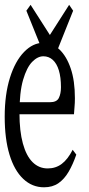

<svg xmlns="http://www.w3.org/2000/svg" viewBox="-23 -776 371 800"><path d="M160.2 4.4Q110.8 4.4 73.7 -30.8Q36.6 -65.9 16.6 -131.6Q-3.4 -197.3 -3.4 -290Q-3.4 -382.3 18.3 -451.7Q40 -521 77.1 -559.3Q114.3 -597.7 157.7 -597.7Q195.3 -597.7 224.9 -569.6Q254.4 -541.5 271.7 -490.7Q289.1 -439.9 289.1 -366.7Q289.1 -346.7 287.4 -329.1Q285.6 -311.5 285.2 -299.8H23.4V-350.1H185.1Q213.4 -350.1 222.2 -367.9Q231 -385.7 231 -412.6Q231 -454.1 222.2 -482.9Q213.4 -511.7 196.8 -526.6Q180.2 -541.5 157.7 -541.5Q133.8 -541.5 111.1 -518.3Q88.4 -495.1 73.2 -443.4Q58.1 -391.6 58.1 -304.2Q58.1 -230 72.3 -178.2Q86.4 -126.5 112.8 -100.3Q139.2 -74.2 175.8 -74.2Q209 -74.2 234.1 -93Q259.3 -111.8 279.8 -151.9L294.9 -131.8Q280.8 -90.8 262.9 -60.3Q245.1 -29.8 220.5 -12.7Q195.8 4.4 160.2 4.4ZM104.5 -755.9 214.4 -584H155.3L265.1 -755.9L281.7 -731.4L210.9 -554.2H158.2L86.9 -731.4Z"/></svg>

Font: Scarab Serif
Style: Condensed
Weight: 400
Designer: John Roberts
Foundry: Scarab
Version: 1.0